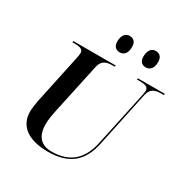

<svg xmlns="http://www.w3.org/2000/svg" viewBox="-208 -1101 1235 1280"><g transform="rotate(30 409.5 -461.0)"><path d="M621 -803C647 -803 675 -821 675 -875C675 -914 654 -932 625 -932C591 -932 571 -904 571 -859C571 -821 590 -803 621 -803ZM420 -803C447 -803 474 -821 474 -875C474 -914 454 -932 424 -932C391 -932 370 -904 370 -859C370 -821 390 -803 420 -803ZM336 10C502 10 585 -68 615 -214L705 -639C717 -696 756 -704 800 -704H818L819 -714H612L610 -704H627C669 -704 699 -699 699 -668C699 -662 697 -648 695 -638L604 -213C577 -84 504 -3 357 -3C272 -3 232 -54 232 -142C232 -176 238 -211 246 -249L330 -640C342 -696 382 -704 426 -704H439L441 -714H115L113 -704H126C168 -704 197 -699 197 -668C197 -660 194 -642 191 -628L111 -252C106 -229 100 -184 100 -163C100 -53 184 10 336 10Z"/></g></svg>

Font: Noto Serif Display SemiBold
Style: Italic
Weight: 600
Italic angle: -12°
Designer: Monotype Design Team
Foundry: Monotype Imaging Inc.
Version: Version 2.009